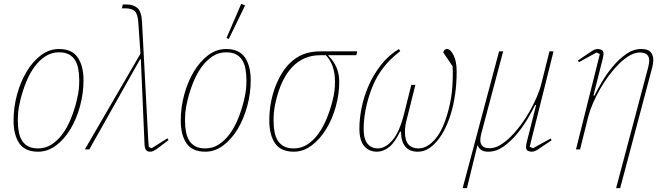

<svg xmlns="http://www.w3.org/2000/svg" viewBox="-20 -771 3434 991"><path d="M177 -5Q215 -5 246.5 -25.5Q278 -46 303 -80Q328 -114 346 -158.5Q364 -203 376 -252Q385 -290 387 -312.5Q389 -335 389 -357Q389 -389 384 -415.5Q379 -442 367 -461Q355 -480 335 -490.5Q315 -501 284 -501Q246 -501 214.5 -480.5Q183 -460 158 -426Q133 -392 115 -347.5Q97 -303 85 -254Q76 -216 74 -193.5Q72 -171 72 -149Q72 -117 77 -90.5Q82 -64 94 -45Q106 -26 126 -15.5Q146 -5 177 -5ZM177 12Q109 12 79.5 -31.5Q50 -75 50 -149Q50 -217 68 -283Q86 -349 117.5 -401.5Q149 -454 191.5 -486Q234 -518 284 -518Q352 -518 381.5 -474Q411 -430 411 -357Q411 -289 393 -223Q375 -157 343.5 -104.5Q312 -52 269 -20Q226 12 177 12Z M705 -494 694 -654Q691 -698 676 -713Q661 -728 626 -728H609L614 -748H632Q668 -748 689 -730Q710 -712 713 -658L745 -50Q747 -26 748 -12L763 -6L844 -57L850 -48L796 -7Q779 5 771 8.5Q763 12 755 12Q741 12 734 3.5Q727 -5 726 -26L707 -465H703L441 0H418Z M1040 -5Q1078 -5 1109.5 -25.5Q1141 -46 1166 -80Q1191 -114 1209 -158.5Q1227 -203 1239 -252Q1248 -290 1250 -312.5Q1252 -335 1252 -357Q1252 -389 1247 -415.5Q1242 -442 1230 -461Q1218 -480 1198 -490.5Q1178 -501 1147 -501Q1109 -501 1077.5 -480.5Q1046 -460 1021 -426Q996 -392 978 -347.5Q960 -303 948 -254Q939 -216 937 -193.5Q935 -171 935 -149Q935 -117 940 -90.5Q945 -64 957 -45Q969 -26 989 -15.5Q1009 -5 1040 -5ZM1040 12Q972 12 942.5 -31.5Q913 -75 913 -149Q913 -217 931 -283Q949 -349 980.5 -401.5Q1012 -454 1054.5 -486Q1097 -518 1147 -518Q1215 -518 1244.5 -474Q1274 -430 1274 -357Q1274 -289 1256 -223Q1238 -157 1206.5 -104.5Q1175 -52 1132 -20Q1089 12 1040 12ZM1225 -751 1245 -743 1161 -570 1149 -575Z M1675 -486V-483Q1702 -457 1716.5 -423.5Q1731 -390 1731 -349Q1731 -285 1713 -220.5Q1695 -156 1663.5 -104.5Q1632 -53 1589 -20.5Q1546 12 1497 12Q1429 12 1399.5 -31.5Q1370 -75 1370 -149Q1370 -198 1378.5 -242.5Q1387 -287 1401.5 -324.5Q1416 -362 1434.5 -392Q1453 -422 1474 -443Q1507 -476 1545.5 -491Q1584 -506 1636 -506H1824L1819 -486ZM1497 -5Q1535 -5 1566.5 -25.5Q1598 -46 1622.5 -79.5Q1647 -113 1665.5 -157.5Q1684 -202 1696 -250Q1704 -280 1706.5 -303.5Q1709 -327 1709 -351Q1709 -436 1662 -486H1632Q1547 -486 1489 -425.5Q1431 -365 1404 -250Q1396 -215 1394 -193Q1392 -171 1392 -149Q1392 -117 1397 -90.5Q1402 -64 1414 -45Q1426 -26 1446 -15.5Q1466 -5 1497 -5Z M2124 -333 2083 -169Q2075 -140 2072.5 -123Q2070 -106 2070 -92Q2070 -45 2088.5 -25Q2107 -5 2140 -5Q2186 -5 2228 -55Q2270 -105 2296 -208Q2310 -262 2314.5 -320Q2319 -378 2316 -429L2268 -500Q2270 -508 2274.5 -513Q2279 -518 2287 -518Q2305 -518 2321 -486.5Q2337 -455 2337 -401Q2337 -340 2329 -284Q2321 -228 2306 -180Q2291 -132 2270 -93.5Q2249 -55 2224 -30Q2201 -7 2180 2.5Q2159 12 2136 12Q2094 12 2072 -14.5Q2050 -41 2050 -91L2045 -92Q2018 -35 1988 -11.5Q1958 12 1926 12Q1884 12 1859.5 -17.5Q1835 -47 1835 -107Q1835 -159 1847 -217.5Q1859 -276 1884 -332Q1909 -388 1947.5 -437Q1986 -486 2039 -518L2046 -507Q1980 -457 1939 -394Q1898 -331 1874 -236Q1865 -200 1861 -167Q1857 -134 1857 -107Q1857 -53 1877 -29Q1897 -5 1930 -5Q1969 -5 2005.5 -47Q2042 -89 2066 -185L2103 -333Z M2556 -506H2577L2464 -81Q2459 -59 2459 -48Q2459 -28 2470.5 -17Q2482 -6 2508 -6Q2533 -6 2560 -21.5Q2587 -37 2614 -63.5Q2641 -90 2666.5 -124Q2692 -158 2713 -195Q2734 -232 2750 -269Q2766 -306 2774 -338L2816 -506H2837L2714 -14L2731 -6L2822 -56L2827 -47L2766 -6Q2751 5 2741.5 8.5Q2732 12 2723 12Q2715 12 2705 7.5Q2695 3 2695 -13Q2695 -22 2699 -38L2747 -228L2742 -229Q2727 -198 2702.5 -156.5Q2678 -115 2646.5 -77.5Q2615 -40 2578 -14Q2541 12 2500 12Q2477 12 2464 3Q2451 -6 2446 -20H2444L2390 200H2368Z M3076 -492 3059 -500 2968 -450 2963 -459 3024 -500Q3039 -511 3048.5 -514.5Q3058 -518 3067 -518Q3075 -518 3085 -513.5Q3095 -509 3095 -493Q3095 -484 3091 -468L3043 -278L3048 -277Q3063 -308 3087.5 -349.5Q3112 -391 3143.5 -428.5Q3175 -466 3212 -492Q3249 -518 3290 -518Q3325 -518 3338.5 -502Q3352 -486 3352 -461Q3352 -447 3347 -425L3181 200H3160L3326 -425Q3331 -447 3331 -458Q3331 -478 3319.5 -489Q3308 -500 3282 -500Q3257 -500 3230 -484.5Q3203 -469 3176 -442.5Q3149 -416 3123.5 -382Q3098 -348 3077 -311Q3056 -274 3040 -237Q3024 -200 3016 -168L2974 0H2953Z"/></svg>

Font: IBM Plex Serif Thin
Style: Italic
Weight: 100
Italic angle: -14°
Designer: Mike Abbink, Paul van der Laan, Pieter van Rosmalen
Foundry: Bold Monday
Version: Version 3.001